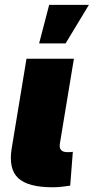

<svg xmlns="http://www.w3.org/2000/svg" viewBox="-20 -772 387 793"><path d="M197.8 1.5Q95.2 1.5 54.9 -36.6Q14.6 -74.7 28.3 -159.2L89.4 -529.3H285.2L227.1 -177.7Q224.6 -161.1 232.4 -152.3Q240.2 -143.6 257.8 -143.6Q265.1 -143.6 270.8 -143.8Q276.4 -144 280.8 -145L270 -5.4Q256.8 -3.4 238.3 -1Q219.7 1.5 197.8 1.5ZM141.6 -592.8 183.1 -752H347.2L251 -592.8Z"/></svg>

Font: Inter 24pt Black
Style: Italic
Weight: 900
Italic angle: -9.3988°
Designer: Rasmus Andersson
Foundry: rsms
Version: Version 4.001;git-66647c0bb